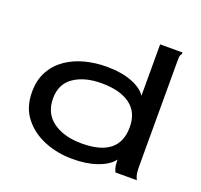

<svg xmlns="http://www.w3.org/2000/svg" viewBox="-119 -800 988 944"><g transform="rotate(20 375.0 -328.5)"><path d="M349 10Q271 10 203.5 -17.5Q136 -45 94 -98.5Q52 -152 52 -232Q52 -295 77.5 -341Q103 -387 146 -416.5Q189 -446 243 -460Q297 -474 354 -474Q433 -474 487.5 -453Q542 -432 564 -398V-667H681V-659Q675 -653 673.5 -646Q672 -639 672 -622V-68Q672 -51 674 -34Q676 -17 685 0H573Q565 -16 563 -30.5Q561 -45 561 -63Q536 -29 478.5 -9Q421 11 349 10ZM368 -77Q563 -77 563 -233Q563 -311 509.5 -350Q456 -389 360 -389Q271 -389 215.5 -351Q160 -313 160 -238Q160 -159 217.5 -118Q275 -77 368 -77Z"/></g></svg>

Font: Inconsolata ExtraExpanded SemiBold
Style: Regular
Weight: 600
Width: 8
Monospace: yes
Designer: Raph Levien, Cyreal, Brenton Simpson
Foundry: Raph Levien, Cyreal, Google
Version: Version 3.001; ttfautohint (v1.8.2.53-6de2)